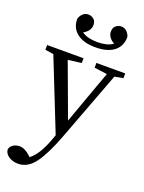

<svg xmlns="http://www.w3.org/2000/svg" viewBox="-181 -804 856 1139"><g transform="rotate(20 247.0 -234.5)"><path d="M82 253Q48 253 23 236.5Q-2 220 -4 194Q0 174 17.5 163Q35 152 57 152Q91 152 126 186L134 193Q166 167 188.5 126.5Q211 86 227 39L235 18L57 -430L4 -438V-468H234V-438L149 -427L274 -89L335 -259L396 -427L315 -438V-468H497V-438L443 -428L278 10Q232 132 187.5 192.5Q143 253 82 253ZM277 -553Q201 -553 159.5 -586Q118 -619 119 -676Q124 -694 138 -708Q152 -722 174 -722Q191 -722 206.5 -710Q222 -698 222 -672Q222 -636 179 -611Q200 -597 224.5 -591.5Q249 -586 277 -586Q306 -586 330 -591.5Q354 -597 375 -611Q332 -636 332 -672Q332 -698 347.5 -710Q363 -722 380 -722Q402 -722 416 -708Q430 -694 435 -676Q436 -619 395 -586Q354 -553 277 -553Z"/></g></svg>

Font: Source Serif 4 Subhead
Style: Regular
Weight: 400
Designer: Frank Grießhammer
Foundry: Adobe Systems Incorporated
Version: Version 4.004;hotconv 1.0.117;makeotfexe 2.5.65602